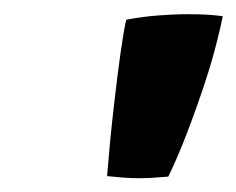

<svg xmlns="http://www.w3.org/2000/svg" viewBox="-20 -750 341 277"><path d="M293 -690.2Q286.4 -663.1 274.7 -627.8Q263 -592.5 249.5 -557.4Q236 -522.2 222.8 -495.2Q197.4 -492.9 179.9 -492.9Q168.9 -492.9 157.9 -493.8Q147 -494.6 134.5 -495.9Q135.8 -513 138.6 -543.2Q141.5 -573.5 145.6 -608.2Q149.6 -643 153.9 -673.6Q158.2 -704.2 162.1 -721.5Q185 -725.9 207.9 -727.7Q230.8 -729.5 252 -729.5Q265.1 -729.5 277.6 -728.9Q290 -728.2 301.4 -726.6Q300.5 -721.4 298.2 -711.6Q295.9 -701.8 293 -690.2Z"/></svg>

Font: Grandstander Thin
Style: Italic
Weight: 100
Italic angle: -15°
Designer: Tyler Finck
Foundry: Etcetera Type Co
Version: Version 1.200